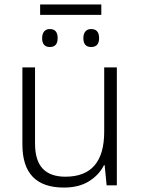

<svg xmlns="http://www.w3.org/2000/svg" viewBox="-20 -836 636 866"><path d="M437 -816V-769H161V-816ZM205 -705Q240 -705 240 -664Q240 -624 205 -624Q170 -624 170 -664Q170 -683 179 -694Q188 -705 205 -705ZM391 -705Q427 -705 427 -664Q427 -624 391 -624Q356 -624 356 -664Q356 -683 365 -694Q374 -705 391 -705ZM507 -532V0H461L452 -91H449Q427 -47 381.5 -18.5Q336 10 268 10Q81 10 81 -184V-532H138V-189Q138 -112 172.5 -75.5Q207 -39 275 -39Q450 -39 450 -242V-532Z"/></svg>

Font: Noto Sans Light
Style: Regular
Weight: 300
Designer: Monotype Design Team
Foundry: Monotype Imaging Inc.
Version: Version 2.007